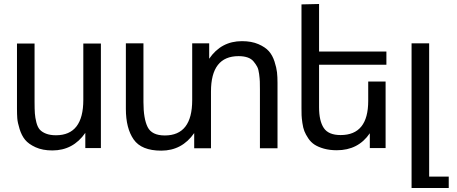

<svg xmlns="http://www.w3.org/2000/svg" viewBox="-20 -741 2286 961"><path d="M260 -64Q397 -64 397 -241V-523H485V0H407V-76Q346 12 242 12Q193 12 158 -4Q123 -20 105.5 -41.5Q88 -63 78 -95.5Q68 -128 66.5 -148.5Q65 -169 65 -197V-523H153V-231Q153 -195 154.5 -173.5Q156 -152 162 -128.5Q168 -105 179 -92.5Q190 -80 210.5 -72Q231 -64 260 -64Z M805 -63Q942 -63 942 -240V-524H1027V-447Q1087 -535 1191 -535Q1239 -535 1273.5 -520Q1308 -505 1326 -484.5Q1344 -464 1354 -433Q1364 -402 1366.5 -379Q1369 -356 1369 -326V1H1281V-293Q1281 -319 1280.5 -333Q1280 -347 1277 -370.5Q1274 -394 1267.5 -406.5Q1261 -419 1249.5 -433Q1238 -447 1219 -453.5Q1200 -460 1174 -460Q1036 -460 1036 -283V1H952V-75Q891 13 787 13Q688 13 649 -43Q610 -99 610 -196V-524H698V-230Q698 -147 719 -105Q740 -63 805 -63Z M1685 -65Q1823 -65 1823 -236V-333H1910V0H1831V-74Q1773 11 1666 11Q1630 11 1601.5 3Q1573 -5 1554.5 -17Q1536 -29 1523 -48.5Q1510 -68 1503.5 -84.5Q1497 -101 1493.5 -125.5Q1490 -150 1489.5 -164Q1489 -178 1489 -200V-719L1577 -721V-483H1914V-417H1577V-204Q1577 -136 1600.5 -100.5Q1624 -65 1685 -65Z M2226 143V200H2040V-524H2128V143Z"/></svg>

Font: ColatingCofangSans
Style: Regular
Weight: 400
Foundry: GNU
Version: Version 412.227;June 27, 2022;FontCreator 11.0.0.2412 32-bit